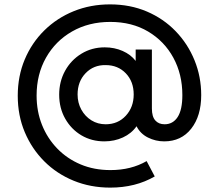

<svg xmlns="http://www.w3.org/2000/svg" viewBox="-20 -777 968 876"><path d="M483 79Q598 79 686 28L649 -42Q578 -1 484 -1Q409 -1 347.5 -27Q286 -53 241 -99.5Q196 -146 171.5 -207.5Q147 -269 147 -341Q147 -438 190 -514Q233 -590 309 -633.5Q385 -677 483 -677Q582 -677 656 -633Q730 -589 771 -513.5Q812 -438 812 -343Q812 -276 790.5 -243Q769 -210 731 -210Q704 -210 688.5 -227.5Q673 -245 673 -282V-551H599V-499Q577 -528 539.5 -544.5Q502 -561 458 -561Q399 -561 351.5 -532Q304 -503 277 -454Q250 -405 250 -345Q250 -284 277.5 -235.5Q305 -187 351.5 -159.5Q398 -132 456 -132Q502 -132 541 -150Q580 -168 603 -201Q620 -167 655 -149.5Q690 -132 729 -132Q807 -132 852.5 -190Q898 -248 898 -343Q898 -427 867.5 -502Q837 -577 781.5 -634.5Q726 -692 650 -724.5Q574 -757 482 -757Q393 -757 316.5 -726Q240 -695 182.5 -638.5Q125 -582 93 -506Q61 -430 61 -340Q61 -250 93 -174Q125 -98 182 -41Q239 16 316 47.5Q393 79 483 79ZM462 -210Q426 -210 397 -228Q368 -246 351 -277Q334 -308 334 -346Q334 -405 370.5 -443Q407 -481 462 -480Q518 -480 554 -442.5Q590 -405 590 -346Q590 -288 554 -249Q518 -210 462 -210Z"/></svg>

Font: Plus Jakarta Sans Medium
Style: Regular
Weight: 500
Designer: Gumpita Rahayu
Foundry: Tokotype
Version: Version 2.004; ttfautohint (v1.8.3)